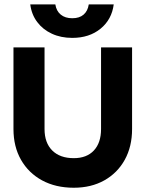

<svg xmlns="http://www.w3.org/2000/svg" viewBox="-20 -873 683 901"><path d="M513.7 -852.5H396.6Q391.9 -821.3 372.3 -804.4Q352.7 -787.4 319.1 -787.4Q285.8 -787.4 265.1 -804.4Q244.4 -821.3 239.6 -852.5H122Q127.9 -805.3 154.4 -769.9Q180.9 -734.5 223.2 -714.9Q265.4 -695.2 319.1 -695.2Q399 -695.2 451.8 -738.3Q504.6 -781.4 513.7 -852.5ZM43.2 -650.5V-267.5Q43.2 -185 78.6 -123Q114 -61 177.6 -26.5Q241.3 8 326.2 8Q407.8 8 469.4 -26.5Q531 -61 565.4 -123Q599.8 -185 599.8 -267.5V-650.5H454.2V-267.5Q454.2 -202.8 420.5 -166.8Q386.9 -130.8 326.2 -130.8Q261.4 -130.8 225.2 -166.8Q189 -202.8 189 -267.5V-650.5Z"/></svg>

Font: Overused Grotesk Light
Style: Regular
Weight: 300
Designer: RandomMaerks
Version: Version 0.005